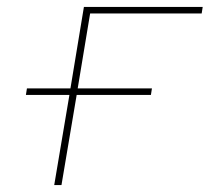

<svg xmlns="http://www.w3.org/2000/svg" viewBox="-20 -536 640 556"><path d="M181 -261H55L58 -280H184L223 -516H567L564 -497H241L205 -280H420L417 -261H202L158 0H137Z"/></svg>

Font: IBM Plex Mono Thin
Style: Italic
Weight: 100
Italic angle: -9°
Monospace: yes
Designer: Mike Abbink, Paul van der Laan, Pieter van Rosmalen
Foundry: Bold Monday
Version: Version 2.3